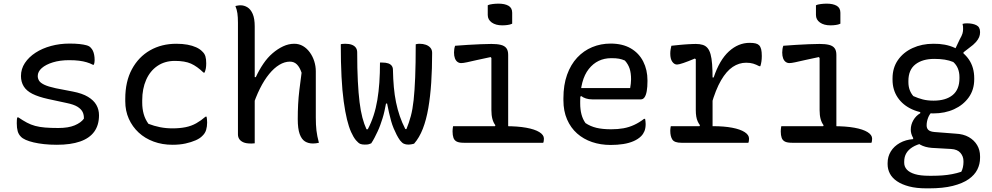

<svg xmlns="http://www.w3.org/2000/svg" viewBox="-20 -783 5440 1053"><path d="M300 -81Q355 -81 389.5 -95.5Q424 -110 440 -132Q441 -153 433 -169Q425 -185 405 -197.5Q385 -210 346 -218L244 -240Q190 -252 157.5 -268.5Q125 -285 110 -309.5Q95 -334 95 -366Q95 -405 116.5 -437.5Q138 -470 175 -494Q212 -518 260 -531Q308 -544 361 -544Q393 -544 416 -541.5Q439 -539 455 -534.5Q471 -530 478 -521Q485 -514 489.5 -504.5Q494 -495 496.5 -482Q499 -469 499 -453Q499 -447 498 -440.5Q497 -434 495 -428H489Q474 -436 455.5 -441.5Q437 -447 414 -450Q391 -453 359 -453Q309 -453 270 -441Q231 -429 209 -409.5Q187 -390 187 -366Q187 -353 194 -341Q201 -329 222.5 -318.5Q244 -308 286 -299L379 -281Q431 -271 462.5 -252Q494 -233 508.5 -207.5Q523 -182 523 -151Q523 -97 497 -61Q471 -25 419.5 -7Q368 11 292 11Q254 11 222 7.5Q190 4 164.5 -2Q139 -8 121 -16Q103 -24 94 -34Q82 -46 77 -63.5Q72 -81 72 -107Q72 -117 72.5 -125Q73 -133 75 -139H81Q106 -122 127.5 -110.5Q149 -99 173 -92.5Q197 -86 227.5 -83.5Q258 -81 300 -81Z M947 -543Q981 -543 1008 -538Q1035 -533 1056 -523.5Q1077 -514 1090 -500Q1102 -489 1106.5 -474Q1111 -459 1111 -436Q1111 -420 1109 -408.5Q1107 -397 1102 -385H1096Q1061 -419 1027.5 -434Q994 -449 939 -449Q884 -449 843.5 -421.5Q803 -394 781.5 -345Q760 -296 760 -233V-220Q760 -187 768 -158Q776 -129 794 -104Q825 -92 857.5 -85.5Q890 -79 926 -79Q966 -79 998 -85.5Q1030 -92 1056.5 -107Q1083 -122 1107 -143H1113Q1114 -137 1115 -129.5Q1116 -122 1116 -111Q1116 -89 1110.5 -70.5Q1105 -52 1090 -38Q1077 -24 1053 -13.5Q1029 -3 997.5 4Q966 11 926 11Q870 11 822.5 -6.5Q775 -24 740.5 -56Q706 -88 686.5 -131.5Q667 -175 667 -228V-241Q667 -336 703.5 -403.5Q740 -471 803 -507Q866 -543 947 -543Z M1354 4Q1330 4 1315 -2.5Q1300 -9 1292.5 -20Q1285 -31 1285 -46Q1285 -127 1285 -203.5Q1285 -280 1285 -354Q1285 -428 1285 -503Q1285 -578 1285 -658Q1285 -689 1282 -710Q1279 -731 1271 -750Q1276 -751 1280.5 -752Q1285 -753 1290 -753.5Q1295 -754 1299 -754Q1319 -754 1337 -743Q1355 -732 1366 -706.5Q1377 -681 1377 -638Q1377 -557 1377 -476.5Q1377 -396 1377 -316.5Q1377 -237 1377 -157.5Q1377 -78 1377 3Q1373 3 1369 3.5Q1365 4 1361.5 4Q1358 4 1354 4ZM1363 -190 1361 -360H1383Q1401 -399 1424 -433Q1447 -467 1475 -491Q1503 -515 1533 -529Q1563 -543 1594 -543Q1620 -543 1641.5 -530.5Q1663 -518 1679 -496Q1695 -474 1703.5 -447Q1712 -420 1712 -392Q1712 -350 1712 -308Q1712 -266 1712 -223.5Q1712 -181 1712 -139Q1712 -98 1715.5 -67.5Q1719 -37 1729 0Q1720 2 1712.5 3Q1705 4 1696 4Q1671 4 1652.5 -7.5Q1634 -19 1623.5 -48Q1613 -77 1613 -130Q1613 -172 1615 -210.5Q1617 -249 1622 -290.5Q1627 -332 1634 -384Q1624 -414 1608.5 -429.5Q1593 -445 1570 -445Q1541 -445 1512 -427.5Q1483 -410 1456 -377Q1429 -344 1405.5 -297Q1382 -250 1363 -190Z M2064 -440H2075Q2096 -440 2109 -435.5Q2122 -431 2128.5 -422Q2135 -413 2135 -401Q2136 -349 2140 -305Q2144 -261 2152 -222Q2160 -183 2172.5 -146.5Q2185 -110 2203 -75H2209Q2223 -109 2233 -146Q2243 -183 2248.5 -234Q2254 -285 2257 -359Q2260 -433 2260 -540Q2263 -541 2266 -541.5Q2269 -542 2272.5 -542.5Q2276 -543 2280 -543Q2300 -543 2315.5 -537.5Q2331 -532 2340.5 -521Q2350 -510 2350 -493Q2350 -406 2345 -330Q2340 -254 2329 -190Q2318 -126 2299 -77Q2280 -28 2251 5Q2247 6 2243 7Q2239 8 2235.5 8.5Q2232 9 2227.5 9.5Q2223 10 2219 10Q2206 10 2195.5 5.5Q2185 1 2174 -13Q2164 -27 2155.5 -43.5Q2147 -60 2139 -79Q2131 -98 2125 -119.5Q2119 -141 2113.5 -165Q2108 -189 2103 -215H2097Q2093 -194 2088.5 -173.5Q2084 -153 2078 -134Q2072 -115 2065.5 -97Q2059 -79 2051 -62Q2043 -45 2034.5 -28.5Q2026 -12 2016 3Q2011 5 2005.5 7Q2000 9 1993.5 9.5Q1987 10 1980 10Q1965 10 1955.5 6Q1946 2 1932 -14Q1918 -31 1905.5 -59Q1893 -87 1883 -128Q1873 -169 1865 -227Q1857 -285 1853 -362.5Q1849 -440 1849 -540Q1853 -542 1856.5 -542Q1860 -542 1864.5 -542.5Q1869 -543 1873 -543Q1895 -543 1909.5 -537.5Q1924 -532 1931.5 -521.5Q1939 -511 1939 -496Q1939 -405 1942.5 -338Q1946 -271 1952 -222.5Q1958 -174 1967.5 -138Q1977 -102 1990 -74H1997Q2016 -110 2029 -150Q2042 -190 2049.5 -235Q2057 -280 2060.5 -330.5Q2064 -381 2064 -440Z M2689 -80 2697 -96Q2686 -110 2680.5 -130.5Q2675 -151 2675 -179Q2675 -208 2675 -236.5Q2675 -265 2675 -294Q2675 -323 2675 -351.5Q2675 -380 2675 -408.5Q2675 -437 2675 -465L2671 -470Q2627 -461 2594.5 -453.5Q2562 -446 2541 -441.5Q2520 -437 2509 -437Q2498 -437 2489 -443.5Q2480 -450 2475 -463Q2470 -476 2470 -495Q2470 -505 2471.5 -514.5Q2473 -524 2476 -532Q2511 -535 2547 -537Q2583 -539 2616 -540.5Q2649 -542 2675 -542Q2706 -542 2726.5 -537Q2747 -532 2757 -519Q2767 -506 2767 -482Q2767 -441 2767 -400Q2767 -359 2767 -318Q2767 -277 2767 -235.5Q2767 -194 2767 -153Q2767 -112 2767 -71ZM2465 -91H2752Q2819 -91 2866 -82.5Q2913 -74 2938 -58.5Q2963 -43 2963 -23Q2963 -19 2962.5 -15Q2962 -11 2961.5 -7Q2961 -3 2959 0H2524Q2498 0 2485 -6.5Q2472 -13 2467 -27Q2462 -41 2462 -62Q2462 -68 2462.5 -73Q2463 -78 2463.5 -82.5Q2464 -87 2465 -91ZM2655 -754Q2661 -757 2668 -758.5Q2675 -760 2682.5 -761Q2690 -762 2698.5 -762.5Q2707 -763 2714 -763Q2748 -763 2768.5 -751.5Q2789 -740 2789 -713V-653Q2783 -650 2776.5 -648.5Q2770 -647 2763.5 -646Q2757 -645 2749.5 -644.5Q2742 -644 2734 -644Q2699 -644 2677 -659.5Q2655 -675 2655 -701Z M3329 -544Q3394 -544 3439 -518Q3484 -492 3507.5 -446Q3531 -400 3531 -342V-338Q3531 -306 3527 -283.5Q3523 -261 3515 -249.5Q3507 -238 3495 -238H3228Q3209 -238 3193.5 -243Q3178 -248 3168 -256L3150 -246V-300H3436Q3438 -312 3439.5 -324Q3441 -336 3441 -348Q3441 -383 3433 -407Q3425 -431 3407 -451Q3391 -458 3375 -461Q3359 -464 3333 -464Q3256 -464 3209 -404.5Q3162 -345 3162 -227V-216Q3162 -183 3169 -156Q3176 -129 3191 -108Q3218 -90 3251 -82Q3284 -74 3332 -74Q3369 -74 3399.5 -79.5Q3430 -85 3458 -98Q3486 -111 3512 -131H3518Q3519 -125 3520 -118.5Q3521 -112 3521 -103Q3521 -80 3514.5 -64Q3508 -48 3496 -36Q3480 -20 3455 -9Q3430 2 3398 7Q3366 12 3329 12Q3274 12 3227 -4Q3180 -20 3145 -51Q3110 -82 3090 -128Q3070 -174 3070 -233V-244Q3070 -317 3090 -373Q3110 -429 3145.5 -467Q3181 -505 3228 -524.5Q3275 -544 3329 -544Z M3811 -82 3819 -96Q3812 -105 3806.5 -117Q3801 -129 3798.5 -144.5Q3796 -160 3796 -179Q3796 -225 3796 -271.5Q3796 -318 3796 -364.5Q3796 -411 3796 -458L3791 -462Q3753 -446 3728 -437.5Q3703 -429 3693 -429Q3678 -429 3667 -444.5Q3656 -460 3656 -489Q3656 -501 3658 -512.5Q3660 -524 3662 -532Q3673 -533 3685.5 -534.5Q3698 -536 3710 -537Q3722 -538 3733.5 -539Q3745 -540 3755.5 -540.5Q3766 -541 3777 -541.5Q3788 -542 3796 -542Q3818 -542 3834 -537Q3850 -532 3860.5 -519.5Q3871 -507 3877 -485.5Q3883 -464 3885.5 -431Q3888 -398 3888 -351Q3888 -316 3888 -281Q3888 -246 3888 -211Q3888 -176 3888 -141Q3888 -106 3888 -71ZM3881 -358H3894Q3926 -454 3977.5 -501Q4029 -548 4091 -548Q4111 -548 4123.5 -545Q4136 -542 4143 -535Q4151 -527 4154.5 -513Q4158 -499 4158 -476Q4158 -460 4156 -446Q4154 -432 4150 -420H4144Q4127 -429 4111 -434Q4095 -439 4072 -439Q4033 -439 3998.5 -416Q3964 -393 3934.5 -342.5Q3905 -292 3881 -208ZM3659 -91H3890Q3951 -91 3995.5 -82.5Q4040 -74 4064 -58.5Q4088 -43 4088 -23Q4088 -19 4087.5 -15Q4087 -11 4086.5 -7Q4086 -3 4084 0H3717Q3679 0 3667.5 -17.5Q3656 -35 3656 -66Q3656 -71 3656.5 -75Q3657 -79 3657.5 -83.5Q3658 -88 3659 -91Z M4489 -80 4497 -96Q4486 -110 4480.5 -130.5Q4475 -151 4475 -179Q4475 -208 4475 -236.5Q4475 -265 4475 -294Q4475 -323 4475 -351.5Q4475 -380 4475 -408.5Q4475 -437 4475 -465L4471 -470Q4427 -461 4394.5 -453.5Q4362 -446 4341 -441.5Q4320 -437 4309 -437Q4298 -437 4289 -443.5Q4280 -450 4275 -463Q4270 -476 4270 -495Q4270 -505 4271.5 -514.5Q4273 -524 4276 -532Q4311 -535 4347 -537Q4383 -539 4416 -540.5Q4449 -542 4475 -542Q4506 -542 4526.5 -537Q4547 -532 4557 -519Q4567 -506 4567 -482Q4567 -441 4567 -400Q4567 -359 4567 -318Q4567 -277 4567 -235.5Q4567 -194 4567 -153Q4567 -112 4567 -71ZM4265 -91H4552Q4619 -91 4666 -82.5Q4713 -74 4738 -58.5Q4763 -43 4763 -23Q4763 -19 4762.5 -15Q4762 -11 4761.5 -7Q4761 -3 4759 0H4324Q4298 0 4285 -6.5Q4272 -13 4267 -27Q4262 -41 4262 -62Q4262 -68 4262.5 -73Q4263 -78 4263.5 -82.5Q4264 -87 4265 -91ZM4455 -754Q4461 -757 4468 -758.5Q4475 -760 4482.5 -761Q4490 -762 4498.5 -762.5Q4507 -763 4514 -763Q4548 -763 4568.5 -751.5Q4589 -740 4589 -713V-653Q4583 -650 4576.5 -648.5Q4570 -647 4563.5 -646Q4557 -645 4549.5 -644.5Q4542 -644 4534 -644Q4499 -644 4477 -659.5Q4455 -675 4455 -701Z M5206 -488 5244 -568Q5255 -587 5258.5 -599Q5262 -611 5262 -624Q5262 -632 5261.5 -638.5Q5261 -645 5259 -652Q5265 -654 5271 -654.5Q5277 -655 5284 -655Q5314 -655 5334.5 -645Q5355 -635 5355 -608V-605Q5355 -592 5350 -579.5Q5345 -567 5332.5 -552.5Q5320 -538 5295 -520L5264 -496V-473ZM5099 -543Q5165 -544 5215.5 -521Q5266 -498 5294.5 -455.5Q5323 -413 5323 -354V-348Q5323 -291 5293 -249Q5263 -207 5212.5 -184Q5162 -161 5099 -161Q5034 -160 4983 -183Q4932 -206 4903.5 -248Q4875 -290 4875 -346V-353Q4875 -411 4904.5 -453.5Q4934 -496 4985 -519.5Q5036 -543 5099 -543ZM5104 -460Q5039 -460 5000.5 -430Q4962 -400 4962 -339V-333Q4962 -309 4969 -290Q4976 -271 4989 -256Q5016 -244 5041.5 -237.5Q5067 -231 5100 -231Q5167 -231 5204.5 -261.5Q5242 -292 5242 -354V-360Q5242 -386 5233.5 -407Q5225 -428 5208 -443Q5186 -452 5161 -456Q5136 -460 5104 -460ZM5027 -185 5095 -174Q5078 -158 5070 -137Q5062 -116 5062 -95Q5062 -79 5072 -70Q5082 -61 5105 -59L5221 -50Q5264 -48 5293.5 -31Q5323 -14 5339 13Q5355 40 5355 74V83Q5355 117 5340 147Q5325 177 5292 200Q5259 223 5205.5 236.5Q5152 250 5075 250H5061Q5006 250 4966 239.5Q4926 229 4899.5 211Q4873 193 4860.5 169Q4848 145 4848 118V111Q4848 76 4865.5 47.5Q4883 19 4915 1Q4947 -17 4988 -20V-49L5041 2Q5007 10 4984.5 24Q4962 38 4950.5 57.5Q4939 77 4939 103V110Q4939 131 4953.5 147Q4968 163 4998 172Q5028 181 5076 181H5093Q5122 181 5149 179Q5176 177 5202 172Q5228 167 5252 159Q5258 148 5261 134Q5264 120 5264 107V100Q5264 75 5247.5 55.5Q5231 36 5196 34L5090 28Q5053 25 5027 10.5Q5001 -4 4988 -26.5Q4975 -49 4975 -72Q4975 -99 4989 -123.5Q5003 -148 5027 -162Z"/></svg>

Font: Recursive Monospace Casual
Style: Regular
Weight: 400
Version: Version 1.047